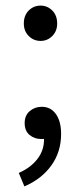

<svg xmlns="http://www.w3.org/2000/svg" viewBox="-20 -495 289 685"><path d="M125 -349Q100 -349 82.5 -366.5Q65 -384 65 -411Q65 -440 82.5 -457.5Q100 -475 125 -475Q149 -475 166.5 -457.5Q184 -440 184 -411Q184 -384 166.5 -366.5Q149 -349 125 -349ZM67 170 47 122Q90 103 114 71.5Q138 40 137 0Q135 1 132 1Q129 1 127 1Q103 1 85.5 -13.5Q68 -28 68 -56Q68 -83 86 -98.5Q104 -114 129 -114Q161 -114 179.5 -88Q198 -62 198 -17Q198 47 163 95.5Q128 144 67 170Z"/></svg>

Font: .
Style: 
Weight: 400
Designer: Paul D. Hunt, Dalton Maag
Foundry: Dalton Maag Ltd
Version: Version 1.200